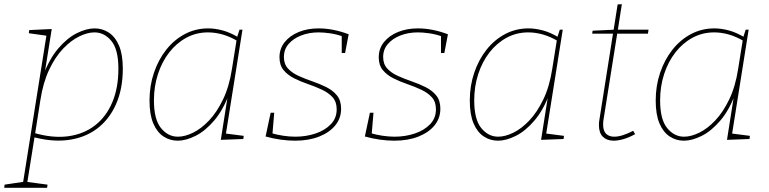

<svg xmlns="http://www.w3.org/2000/svg" viewBox="-62 -663 3659 913"><path d="M-42 230 -40 215 54 201 47 209 160 -502 168 -492 75 -505 77 -520 184 -525 147 -293 142 -301Q172 -382 214.5 -432Q257 -482 303 -505Q349 -528 388 -528Q425 -528 455.5 -508Q486 -488 504 -446Q522 -404 522 -337Q522 -240 489.5 -167Q457 -94 398.5 -50.5Q340 -7 259.5 3Q179 13 83 -15L103 -16L67 209L59 201L164 215L162 230ZM103 -15 96 -32Q187 -5 261.5 -15Q336 -25 389.5 -66.5Q443 -108 472 -176.5Q501 -245 501 -336Q501 -428 467.5 -468.5Q434 -509 387 -509Q354 -509 315 -490Q276 -471 238.5 -432Q201 -393 172 -332Q143 -271 130 -187Z M783 6Q746 6 715.5 -14Q685 -34 667 -76Q649 -118 649 -185Q649 -255 670 -317Q691 -379 728.5 -426.5Q766 -474 817 -501Q868 -528 928 -528Q960 -528 996 -518.5Q1032 -509 1072 -485L1064 -482L1077 -522H1091L1011 -19L1004 -29L1097 -17L1095 -2L988 2L1023 -220L1029 -221Q1000 -141 957 -90.5Q914 -40 868 -17Q822 6 783 6ZM784 -13Q817 -13 856 -32Q895 -51 932 -90Q969 -129 998.5 -190Q1028 -251 1041 -335L1064 -479L1069 -467Q1032 -489 996.5 -499Q961 -509 927 -509Q871 -509 824 -483.5Q777 -458 742.5 -413.5Q708 -369 689 -310.5Q670 -252 670 -186Q670 -95 703.5 -54Q737 -13 784 -13Z M1341 6Q1309 6 1272.5 1Q1236 -4 1201 -14L1225 -127H1242L1233 -19L1228 -30Q1255 -22 1285 -17.5Q1315 -13 1342 -13Q1393 -13 1438 -28Q1483 -43 1511 -72Q1539 -101 1539 -143Q1539 -179 1519.5 -200.5Q1500 -222 1469 -236.5Q1438 -251 1403 -263Q1368 -275 1337 -290.5Q1306 -306 1286.5 -329.5Q1267 -353 1267 -391Q1267 -432 1292 -463Q1317 -494 1359 -511Q1401 -528 1453 -528Q1487 -528 1523 -521Q1559 -514 1596 -500L1579 -411H1563V-500L1570 -489Q1539 -500 1508.5 -504.5Q1478 -509 1453 -509Q1408 -509 1370.5 -494.5Q1333 -480 1310.5 -454Q1288 -428 1288 -392Q1288 -358 1307.5 -337Q1327 -316 1358 -302Q1389 -288 1424 -276Q1459 -264 1490 -248.5Q1521 -233 1540.5 -209Q1560 -185 1560 -146Q1560 -101 1532.5 -67Q1505 -33 1455.5 -13.5Q1406 6 1341 6Z M1813 6Q1781 6 1744.5 1Q1708 -4 1673 -14L1697 -127H1714L1705 -19L1700 -30Q1727 -22 1757 -17.5Q1787 -13 1814 -13Q1865 -13 1910 -28Q1955 -43 1983 -72Q2011 -101 2011 -143Q2011 -179 1991.5 -200.5Q1972 -222 1941 -236.5Q1910 -251 1875 -263Q1840 -275 1809 -290.5Q1778 -306 1758.5 -329.5Q1739 -353 1739 -391Q1739 -432 1764 -463Q1789 -494 1831 -511Q1873 -528 1925 -528Q1959 -528 1995 -521Q2031 -514 2068 -500L2051 -411H2035V-500L2042 -489Q2011 -500 1980.5 -504.5Q1950 -509 1925 -509Q1880 -509 1842.5 -494.5Q1805 -480 1782.5 -454Q1760 -428 1760 -392Q1760 -358 1779.5 -337Q1799 -316 1830 -302Q1861 -288 1896 -276Q1931 -264 1962 -248.5Q1993 -233 2012.5 -209Q2032 -185 2032 -146Q2032 -101 2004.5 -67Q1977 -33 1927.5 -13.5Q1878 6 1813 6Z M2306 6Q2269 6 2238.5 -14Q2208 -34 2190 -76Q2172 -118 2172 -185Q2172 -255 2193 -317Q2214 -379 2251.5 -426.5Q2289 -474 2340 -501Q2391 -528 2451 -528Q2483 -528 2519 -518.5Q2555 -509 2595 -485L2587 -482L2600 -522H2614L2534 -19L2527 -29L2620 -17L2618 -2L2511 2L2546 -220L2552 -221Q2523 -141 2480 -90.5Q2437 -40 2391 -17Q2345 6 2306 6ZM2307 -13Q2340 -13 2379 -32Q2418 -51 2455 -90Q2492 -129 2521.5 -190Q2551 -251 2564 -335L2587 -479L2592 -467Q2555 -489 2519.5 -499Q2484 -509 2450 -509Q2394 -509 2347 -483.5Q2300 -458 2265.5 -413.5Q2231 -369 2212 -310.5Q2193 -252 2193 -186Q2193 -95 2226.5 -54Q2260 -13 2307 -13Z M2958 -25Q2929 -9 2903 -1.5Q2877 6 2856 6Q2824 6 2805 -12.5Q2786 -31 2786 -68Q2786 -76 2786.5 -81.5Q2787 -87 2788 -92L2854 -510L2859 -503H2754L2756 -517L2863 -522L2855 -515L2875 -642L2895 -643L2875 -515L2869 -522H3022L3019 -503H2865L2874 -510L2808 -95Q2807 -91 2806.5 -84.5Q2806 -78 2806 -71Q2806 -40 2820.5 -26.5Q2835 -13 2858 -13Q2878 -13 2901 -20.5Q2924 -28 2949 -41Z M3190 6Q3153 6 3122.5 -14Q3092 -34 3074 -76Q3056 -118 3056 -185Q3056 -255 3077 -317Q3098 -379 3135.5 -426.5Q3173 -474 3224 -501Q3275 -528 3335 -528Q3367 -528 3403 -518.5Q3439 -509 3479 -485L3471 -482L3484 -522H3498L3418 -19L3411 -29L3504 -17L3502 -2L3395 2L3430 -220L3436 -221Q3407 -141 3364 -90.5Q3321 -40 3275 -17Q3229 6 3190 6ZM3191 -13Q3224 -13 3263 -32Q3302 -51 3339 -90Q3376 -129 3405.5 -190Q3435 -251 3448 -335L3471 -479L3476 -467Q3439 -489 3403.5 -499Q3368 -509 3334 -509Q3278 -509 3231 -483.5Q3184 -458 3149.5 -413.5Q3115 -369 3096 -310.5Q3077 -252 3077 -186Q3077 -95 3110.5 -54Q3144 -13 3191 -13Z"/></svg>

Font: Bitter Thin
Style: Italic
Weight: 100
Italic angle: -9°
Designer: Sol Matas, and Bitter project Authors
Foundry: Sol Matas
Version: Version 2.002